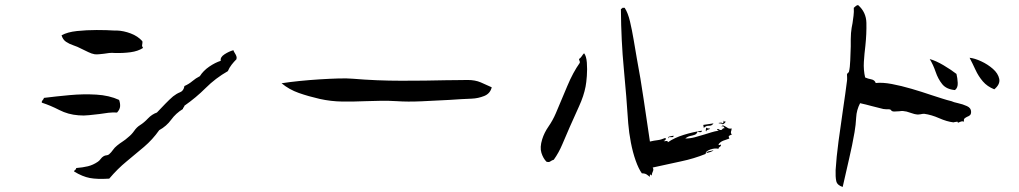

<svg xmlns="http://www.w3.org/2000/svg" viewBox="-20 -732 4040 761"><path d="M917 -497Q907 -487 898 -475.5Q889 -464 883 -450Q834 -422 795.5 -383.5Q757 -345 711 -313Q710 -308 707.5 -306Q705 -304 705 -300Q677 -283 658.5 -257.5Q640 -232 611 -216Q585 -179 551 -150Q517 -121 481.5 -92Q446 -63 413 -24Q365 -21 336 -26.5Q307 -32 274 -52Q273 -55 277 -58Q282 -61 282 -66Q308 -68 328.5 -73Q349 -78 368 -91Q374 -95 379 -102Q384 -109 391 -113Q396 -116 402.5 -116.5Q409 -117 413 -121Q421 -128 427.5 -137.5Q434 -147 444 -155Q455 -164 466 -171Q477 -178 488 -188Q502 -199 512 -213.5Q522 -228 535 -236Q551 -246 566.5 -262.5Q582 -279 602 -286Q618 -303 635 -320.5Q652 -338 666 -350Q680 -361 694 -366.5Q708 -372 711 -391Q729 -399 742.5 -410.5Q756 -422 772 -430Q786 -452 809.5 -468Q833 -484 855 -491Q852 -505 869.5 -516.5Q887 -528 905 -533Q906 -530 907.5 -527Q909 -524 911 -521Q915 -515 917 -509Q919 -503 917 -497ZM547 -542Q527 -529 497.5 -525Q468 -521 435 -522Q424 -523 413 -522Q402 -521 392 -519Q382 -518 372.5 -517Q363 -516 355 -517Q343 -519 330 -525.5Q317 -532 302 -539Q287 -547 270.5 -552.5Q254 -558 241.5 -566.5Q229 -575 224 -592Q247 -605 285 -609Q323 -613 363 -613Q403 -613 433 -611Q440 -611 444 -611Q470 -610 498 -599.5Q526 -589 544 -569Q545 -565 544.5 -562.5Q544 -560 544 -558Q543 -555 543 -551.5Q543 -548 547 -542ZM452 -336Q457 -322 456 -310Q455 -298 444 -286Q427 -287 409.5 -285Q392 -283 374 -280Q354 -278 333 -275.5Q312 -273 291 -275Q250 -278 215 -296Q180 -314 146 -325Q144 -329 149 -335Q154 -340 154 -344Q202 -350 256 -355Q310 -360 361.5 -357Q413 -354 452 -336Z M1929 -386Q1923 -361 1899 -351.5Q1875 -342 1850 -341Q1830 -340 1807.5 -339Q1785 -338 1761 -336Q1707 -333 1651 -330.5Q1595 -328 1553 -331Q1521 -333 1490 -332.5Q1459 -332 1429 -331Q1383 -329 1337.5 -329.5Q1292 -330 1247 -340Q1203 -350 1164.5 -363.5Q1126 -377 1096 -402Q1128 -407 1167.5 -411Q1207 -415 1247 -417.5Q1287 -420 1321.5 -421Q1356 -422 1378 -420Q1473 -412 1571 -412Q1669 -412 1746 -414Q1772 -414 1794 -414.5Q1816 -415 1834 -415Q1863 -415 1885.5 -405.5Q1908 -396 1929 -386Z M2882 -200Q2880 -199 2876 -197Q2871 -195 2869 -192.5Q2867 -190 2871 -183Q2859 -179 2847 -174.5Q2835 -170 2828 -160Q2828 -155 2834 -158Q2839 -161 2837 -154Q2836 -152 2833 -150Q2827 -146 2828 -142Q2815 -146 2795.5 -139.5Q2776 -133 2777 -122Q2730 -103 2679.5 -92.5Q2629 -82 2567 -68Q2570 -63 2569.5 -59Q2569 -55 2567 -51Q2566 -48 2564.5 -44.5Q2563 -41 2564 -36Q2564 -36 2563 -37Q2559 -40 2557 -40.5Q2555 -41 2556 -31Q2550 -36 2543 -40.5Q2536 -45 2524 -45Q2511 -63 2499.5 -95.5Q2488 -128 2480.5 -167Q2473 -206 2470 -243Q2463 -350 2452.5 -460Q2442 -570 2441 -693Q2440 -696 2444 -698Q2447 -699 2447 -701H2456Q2469 -681 2477 -647Q2485 -613 2491.5 -574.5Q2498 -536 2504 -501Q2519 -422 2531 -339.5Q2543 -257 2556 -171Q2573 -175 2586.5 -176.5Q2600 -178 2616 -185Q2621 -184 2618 -178.5Q2615 -173 2610 -174Q2613 -171 2620 -173Q2628 -174 2627 -168Q2653 -186 2690 -197.5Q2727 -209 2762 -214Q2762 -208 2755 -208Q2748 -208 2745 -211Q2742 -201 2734 -198Q2726 -195 2716 -193Q2706 -191 2696 -183Q2715 -183 2734 -188Q2753 -193 2772 -199Q2785 -203 2799.5 -207.5Q2814 -212 2828 -214Q2828 -216 2826 -216Q2824 -216 2822 -217Q2824 -223 2828 -220Q2830 -219 2832.5 -217.5Q2835 -216 2839 -217Q2841 -217 2843 -220Q2846 -225 2851 -223Q2852 -233 2839 -231Q2844 -236 2847.5 -234.5Q2851 -233 2856 -230Q2860 -227 2866 -224Q2872 -221 2880 -223Q2880 -221 2879 -216Q2877 -211 2877 -206Q2877 -201 2882 -200ZM2301 -389Q2294 -352 2275 -310.5Q2256 -269 2238 -228Q2223 -194 2209 -160.5Q2195 -127 2175 -99Q2171 -98 2168.5 -96.5Q2166 -95 2164 -94Q2160 -91 2156.5 -90Q2153 -89 2146 -91Q2133 -104 2126 -126Q2119 -148 2129 -180Q2137 -206 2154 -230.5Q2171 -255 2183 -283Q2206 -337 2228.5 -391Q2251 -445 2278 -483Q2279 -487 2277 -491Q2275 -495 2275 -498Q2282 -503 2286 -509.5Q2290 -516 2295 -521Q2304 -510 2306 -484Q2308 -458 2306 -431Q2304 -404 2301 -389ZM2808 -243Q2802 -233 2789.5 -233.5Q2777 -234 2769 -224Q2770 -226 2769 -229Q2767 -233 2768 -237Q2778 -239 2788 -240Q2798 -241 2808 -243ZM2854 -251Q2858 -250 2852.5 -244.5Q2847 -239 2842 -240Q2841 -243 2833 -243Q2832 -243 2831 -243Q2826 -244 2829.5 -245Q2833 -246 2838 -246Q2843 -246 2842 -243Q2849 -244 2848 -254Q2849 -253 2851 -251Q2853 -248 2854 -251ZM2794 -223Q2793 -219 2786.5 -218Q2780 -217 2779 -211Q2776 -214 2778 -220Q2779 -224 2779 -226Q2785 -222 2794 -223ZM2808 -137Q2804 -132 2795.5 -129.5Q2787 -127 2779 -125Q2783 -132 2792 -133Q2801 -134 2808 -137ZM2650 -194Q2650 -189 2645 -188.5Q2640 -188 2635 -188.5Q2630 -189 2630 -183Q2627 -189 2632 -190.5Q2637 -192 2643 -193Q2648 -194 2650 -194Z M3829 -289Q3829 -279 3824 -275Q3819 -271 3813 -269Q3807 -266 3803 -262.5Q3799 -259 3801 -250Q3794 -252 3790 -250.5Q3786 -249 3783 -248Q3778 -246 3776 -245Q3778 -250 3772.5 -249.5Q3767 -249 3763 -248Q3760 -247 3759 -247Q3733 -250 3702.5 -263.5Q3672 -277 3643 -281Q3640 -281 3636 -280.5Q3632 -280 3628 -279Q3621 -278 3618 -278Q3604 -279 3588.5 -285Q3573 -291 3559 -292Q3556 -292 3552.5 -292Q3549 -292 3544 -291Q3534 -290 3524.5 -290Q3515 -290 3512 -295Q3510 -299 3500 -299Q3496 -299 3491.5 -299Q3487 -299 3481 -300Q3459 -305 3435.5 -311.5Q3412 -318 3389 -323Q3375 -296 3373.5 -266.5Q3372 -237 3367 -208Q3358 -156 3346 -105Q3334 -54 3320 9Q3298 2 3294.5 -14.5Q3291 -31 3292 -58Q3295 -108 3303.5 -172Q3312 -236 3321.5 -299.5Q3331 -363 3337 -411Q3338 -416 3337.5 -426.5Q3337 -437 3337 -437Q3337 -437 3337 -437Q3337 -437 3337 -437Q3337 -437 3337 -437Q3337 -437 3337 -437Q3338 -441 3341 -443Q3344 -445 3345 -448Q3349 -465 3350 -492.5Q3351 -520 3352 -548Q3352 -563 3352 -576.5Q3352 -590 3353 -601Q3354 -612 3355.5 -621.5Q3357 -631 3359 -640Q3361 -655 3363 -669.5Q3365 -684 3364 -701Q3368 -704 3371.5 -707.5Q3375 -711 3381 -712Q3413 -684 3414 -641.5Q3415 -599 3410 -551Q3406 -519 3404 -487Q3402 -455 3409 -425Q3420 -420 3433.5 -417.5Q3447 -415 3451 -403Q3478 -406 3515 -399Q3552 -392 3593 -380Q3634 -368 3672 -355Q3694 -348 3714 -341.5Q3734 -335 3751 -331Q3759 -327 3777.5 -323Q3796 -319 3812.5 -311.5Q3829 -304 3829 -289ZM3921 -378Q3893 -389 3875.5 -409.5Q3858 -430 3846.5 -455Q3835 -480 3823 -503Q3843 -501 3869 -489Q3895 -477 3915.5 -459Q3936 -441 3940.5 -419.5Q3945 -398 3921 -378ZM3771 -439Q3775 -423 3776 -403.5Q3777 -384 3765 -375Q3731 -378 3714.5 -398.5Q3698 -419 3688.5 -447Q3679 -475 3665 -498Q3690 -491 3719.5 -473.5Q3749 -456 3771 -439Z"/></svg>

Font: Yuji Boku
Style: Regular
Weight: 400
Designer: Kataoka Yuji
Foundry: Kinuta Font Factory
Version: Version 3.002